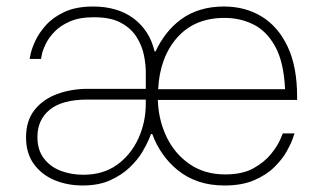

<svg xmlns="http://www.w3.org/2000/svg" viewBox="-20 -560 998 590"><path d="M234 10Q187 10 147.5 -6.5Q108 -23 84 -56Q60 -89 60 -138Q60 -189 86 -222Q112 -255 155.5 -271Q199 -287 249 -287H428V-340Q428 -361 422.5 -389.5Q417 -418 400.5 -445Q384 -472 352.5 -489.5Q321 -507 269 -507Q224 -507 194.5 -494Q165 -481 147 -462Q129 -443 120 -424Q111 -405 108.5 -392Q106 -379 106 -379H71Q71 -379 74.5 -395.5Q78 -412 89 -435.5Q100 -459 121.5 -483Q143 -507 178.5 -523.5Q214 -540 267 -540Q303 -540 334 -531Q365 -522 389 -504.5Q413 -487 430 -461.5Q447 -436 455 -402H458Q472 -432 491.5 -457Q511 -482 537 -501Q563 -520 596 -530Q629 -540 668 -540Q734 -540 784.5 -509Q835 -478 864 -416.5Q893 -355 893 -263V-253H465Q467 -191 492 -139Q517 -87 563 -55.5Q609 -24 672 -24Q725 -24 759 -43Q793 -62 813 -87Q833 -112 841 -131Q849 -150 849 -150H885Q885 -150 879.5 -134Q874 -118 860.5 -94Q847 -70 822.5 -46Q798 -22 760.5 -6Q723 10 670 10Q626 10 590.5 -2Q555 -14 527.5 -36Q500 -58 480 -86.5Q460 -115 448 -148H444Q444 -148 437.5 -132Q431 -116 417 -92.5Q403 -69 378.5 -45.5Q354 -22 318.5 -6Q283 10 234 10ZM236 -23Q297 -23 339.5 -53.5Q382 -84 405 -134Q428 -184 428 -242V-254H249Q171 -254 133 -223Q95 -192 95 -139Q95 -99 115 -73Q135 -47 167 -35Q199 -23 236 -23ZM466 -286H856Q852 -370 825.5 -417.5Q799 -465 758.5 -485Q718 -505 670 -505Q578 -505 524.5 -444.5Q471 -384 466 -286Z"/></svg>

Font: Be Vietnam Pro Variable Thin
Style: Regular
Weight: 100
Designer: Lam Bao, Tony Le, Vietanh Nguyen
Foundry: Yellow Type Foundry
Version: Version 1.002